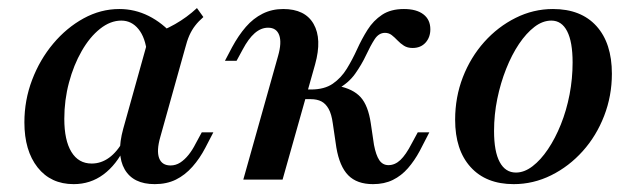

<svg xmlns="http://www.w3.org/2000/svg" viewBox="-20 -450 1596 481"><path d="M164.5 11.3Q107.3 11.3 74.2 -30.6Q41.1 -72.6 41.1 -143.5Q41.1 -199.2 60.5 -250Q79.8 -300.8 113.3 -340.7Q146.8 -380.6 189.5 -404Q232.3 -427.4 279 -427.4Q317.7 -427.4 352.4 -410.1Q387.1 -392.7 415.3 -360.5L348.4 -316.1Q344.4 -355.6 327 -377Q309.7 -398.4 283.9 -398.4Q256.5 -398.4 230.6 -377.8Q204.8 -357.3 184.7 -322.2Q164.5 -287.1 152.8 -243.1Q141.1 -199.2 141.1 -152.4Q141.1 -98.4 158.9 -69.4Q176.6 -40.3 209.7 -40.3Q233.1 -40.3 253.2 -54.8Q273.4 -69.4 289.5 -98.4L293.5 -82.3Q271.8 -37.1 239.1 -12.9Q206.5 11.3 164.5 11.3ZM367.7 11.3Q313.7 11.3 292.3 -25.8Q271 -62.9 288.7 -127.4L354 -361.3Q388.7 -372.6 418.5 -389.5Q448.4 -406.5 473.4 -429.8L489.5 -407.3Q477.4 -396.8 469 -385.9Q460.5 -375 454.4 -361.3Q448.4 -347.6 443.5 -328.2L381.5 -106.5Q371.8 -72.6 378.6 -54Q385.5 -35.5 407.3 -35.5Q420.2 -35.5 431.5 -42.7Q442.7 -50 452.4 -62.1Q462.1 -74.2 470.2 -90.3L485.5 -118.5H514.5L494.4 -79.8Q480.6 -53.2 462.1 -32.3Q443.5 -11.3 420.6 0Q397.6 11.3 367.7 11.3Z M914.5 11.3Q874.2 11.3 852.4 -10.9Q830.6 -33.1 822.6 -80.6L813.7 -141.1Q810.5 -164.5 803.2 -177.4Q796 -190.3 785.1 -196Q774.2 -201.6 758.1 -201.6H725.8L731.5 -225.8H758.9Q792.7 -225.8 813.7 -240.3Q834.7 -254.8 848.8 -277.8Q862.9 -300.8 874.6 -326.6Q886.3 -352.4 900.8 -375.4Q915.3 -398.4 937.1 -412.9Q958.9 -427.4 991.9 -427.4Q1023.4 -427.4 1040.7 -414.1Q1058.1 -400.8 1058.1 -376.6Q1058.1 -356.5 1046 -343.1Q1033.9 -329.8 1013.7 -329.8Q1000.8 -329.8 991.9 -335.5Q983.1 -341.1 975.8 -348.8Q968.5 -356.5 961.3 -362.1Q954 -367.7 944.4 -367.7Q929 -367.7 918.5 -351.6Q908.1 -335.5 897.2 -312.1Q886.3 -288.7 869.8 -265.3Q853.2 -241.9 825 -226.6L826.6 -234.7Q864.5 -227.4 883.5 -206.5Q902.4 -185.5 908.9 -141.1L916.9 -87.1Q921.8 -61.3 930.2 -48.8Q938.7 -36.3 953.2 -36.3Q969.4 -36.3 983.1 -49.2Q996.8 -62.1 1011.3 -90.3L1026.6 -118.5H1055.6L1031.5 -71.8Q1018.5 -47.6 1002 -28.6Q985.5 -9.7 964.1 0.8Q942.7 11.3 914.5 11.3ZM589.5 0 676.6 -309.7Q686.3 -343.5 679.4 -362.1Q672.6 -380.6 651.6 -380.6Q633.9 -380.6 618.1 -366.9Q602.4 -353.2 587.9 -325.8L572.6 -297.6H543.5L561.3 -331.5Q577.4 -361.3 596 -382.7Q614.5 -404 637.9 -415.7Q661.3 -427.4 689.5 -427.4Q744.4 -427.4 765.7 -389.9Q787.1 -352.4 769.4 -288.7L687.9 0Z M1266.9 11.3Q1197.6 11.3 1158.9 -31.5Q1120.2 -74.2 1120.2 -150Q1120.2 -206.5 1139.5 -256.5Q1158.9 -306.5 1193.1 -344.8Q1227.4 -383.1 1271.8 -405.2Q1316.1 -427.4 1365.3 -427.4Q1435.5 -427.4 1474.2 -384.7Q1512.9 -341.9 1512.9 -265.3Q1512.9 -209.7 1493.5 -159.7Q1474.2 -109.7 1439.9 -71.4Q1405.6 -33.1 1360.9 -10.9Q1316.1 11.3 1266.9 11.3ZM1272.6 -17.7Q1293.5 -17.7 1314.1 -33.5Q1334.7 -49.2 1352.8 -76.2Q1371 -103.2 1385.1 -138.3Q1399.2 -173.4 1406.9 -213.3Q1414.5 -253.2 1414.5 -293.5Q1414.5 -345.2 1400.8 -371.8Q1387.1 -398.4 1361.3 -398.4Q1339.5 -398.4 1319 -382.7Q1298.4 -366.9 1280.2 -339.9Q1262.1 -312.9 1248 -277.4Q1233.9 -241.9 1225.8 -202.4Q1217.7 -162.9 1217.7 -121.8Q1217.7 -70.2 1231.9 -44Q1246 -17.7 1272.6 -17.7Z"/></svg>

Font: Playfair 5pt SemiExpanded Light SemiBold
Style: Italic
Weight: 600
Italic angle: -15.6°
Version: Version 2.001;gftools[0.9.30]